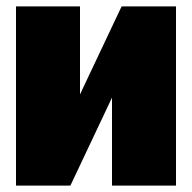

<svg xmlns="http://www.w3.org/2000/svg" viewBox="-20 -580 600 600"><path d="M530 0H330V-275L200 0H30V-560H230V-285L360 -560H530Z"/></svg>

Font: Tektur Condensed Black
Style: Regular
Weight: 900
Width: 3
Designer: Adam Jagosz
Foundry: Adam Jagosz
Version: Version 1.005;gftools[0.9.30]